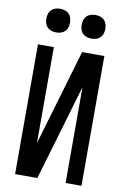

<svg xmlns="http://www.w3.org/2000/svg" viewBox="-102 -1011 704 1071"><g transform="rotate(10 250.0 -476.0)"><path d="M62 0V-735H152V-192L312 -735H438V0H348V-543L188 0ZM350 -818Q336 -818 323 -822Q310 -826 300.5 -835.5Q291 -845 287 -858Q283 -871 283 -885Q283 -899 287 -912Q291 -925 300.5 -934.5Q310 -944 323 -948Q336 -952 350 -952Q364 -952 377 -948Q390 -944 399.5 -934.5Q409 -925 413 -912Q417 -899 417 -885Q417 -871 413 -858Q409 -845 399.5 -835.5Q390 -826 377 -822Q364 -818 350 -818ZM150 -818Q136 -818 123 -822Q110 -826 100.5 -835.5Q91 -845 87 -858Q83 -871 83 -885Q83 -899 87 -912Q91 -925 100.5 -934.5Q110 -944 123 -948Q136 -952 150 -952Q164 -952 177 -948Q190 -944 199.5 -934.5Q209 -925 213 -912Q217 -899 217 -885Q217 -871 213 -858Q209 -845 199.5 -835.5Q190 -826 177 -822Q164 -818 150 -818Z"/></g></svg>

Font: Iosevka SS18 Medium
Style: Regular
Weight: 500
Monospace: yes
Designer: Belleve Invis
Foundry: Belleve Invis
Version: Version 25.1.1; ttfautohint (v1.8.4)